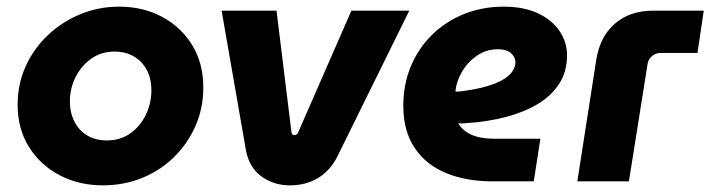

<svg xmlns="http://www.w3.org/2000/svg" viewBox="-20 -545 2135 577"><path d="M289 12Q217 12 159 -18.5Q101 -49 67 -103.5Q33 -158 33 -230Q33 -293 57.5 -346.5Q82 -400 124.5 -440Q167 -480 222 -502.5Q277 -525 338 -525Q410 -525 467 -494.5Q524 -464 557.5 -409.5Q591 -355 591 -282Q591 -220 567.5 -166.5Q544 -113 502.5 -72.5Q461 -32 406.5 -10Q352 12 289 12ZM301 -123Q342 -123 372 -144.5Q402 -166 418.5 -200.5Q435 -235 435 -274Q435 -308 421.5 -334Q408 -360 383 -375Q358 -390 324 -390Q284 -390 254 -368.5Q224 -347 207 -313Q190 -279 190 -240Q190 -207 203.5 -180Q217 -153 242 -138Q267 -123 301 -123Z M851 12Q803 12 766 -14.5Q729 -41 719 -94L646 -513H811L856 -147Q857 -143 859 -141Q861 -139 864 -139Q873 -139 876 -147L1036 -513H1210L994 -75Q973 -33 936.5 -10.5Q900 12 851 12Z M1460 0Q1382 0 1321.5 -24.5Q1261 -49 1226.5 -100Q1192 -151 1192 -227Q1192 -292 1215 -346.5Q1238 -401 1279 -441Q1320 -481 1375 -503Q1430 -525 1494 -525Q1553 -525 1595.5 -505.5Q1638 -486 1661 -452.5Q1684 -419 1684 -379Q1684 -329 1660 -292.5Q1636 -256 1594.5 -231.5Q1553 -207 1498.5 -193Q1444 -179 1383 -175Q1375 -174 1369 -174Q1363 -174 1357 -175Q1369 -153 1396 -140.5Q1423 -128 1467 -128H1604L1584 0ZM1349 -270Q1351 -270 1353.5 -270Q1356 -270 1360 -270Q1411 -276 1444 -286Q1477 -296 1495.5 -308Q1514 -320 1521.5 -333Q1529 -346 1529 -357Q1529 -373 1516 -385Q1503 -397 1476 -397Q1441 -397 1413 -377.5Q1385 -358 1368.5 -329.5Q1352 -301 1349 -273Q1349 -272 1349 -271.5Q1349 -271 1349 -270Z M1715 0 1772 -366Q1783 -435 1828 -474Q1873 -513 1943 -513H2095L2076 -386H1965Q1951 -386 1939.5 -376.5Q1928 -367 1926 -352L1870 0Z"/></svg>

Font: MuseoModerno Thin
Style: Bold Italic
Weight: 700
Italic angle: -9°
Version: Version 1.003